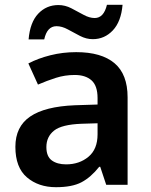

<svg xmlns="http://www.w3.org/2000/svg" viewBox="-20 -769 628 799"><path d="M297 -552Q402 -552 456.5 -506Q511 -460 511 -364V0H422L397 -75H393Q358 -31 319 -10.5Q280 10 213 10Q140 10 92 -31Q44 -72 44 -158Q44 -242 105.5 -284Q167 -326 292 -331L386 -334V-361Q386 -412 361 -434.5Q336 -457 291 -457Q250 -457 212.5 -445Q175 -433 138 -417L98 -505Q138 -526 189.5 -539Q241 -552 297 -552ZM320 -254Q237 -251 205 -225.5Q173 -200 173 -157Q173 -118 195.5 -101.5Q218 -85 255 -85Q310 -85 348 -116.5Q386 -148 386 -210V-256ZM99 -605Q105 -676 139 -712Q173 -748 223 -748Q251 -748 277 -734.5Q303 -721 327.5 -707.5Q352 -694 374 -694Q412 -694 425 -749H490Q484 -679 449.5 -642.5Q415 -606 366 -606Q339 -606 313 -619.5Q287 -633 262.5 -646.5Q238 -660 215 -660Q176 -660 164 -605Z"/></svg>

Font: Noto Sans Bassa Vah SemiBold
Style: Regular
Weight: 600
Designer: Monotype Design Team
Foundry: Monotype Imaging Inc.
Version: Version 2.002; ttfautohint (v1.8.4.7-5d5b)